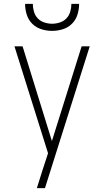

<svg xmlns="http://www.w3.org/2000/svg" viewBox="-20 -975 540 995"><path d="M171 0Q178 -22 185 -44.5Q192 -67 199 -89L229 -181L55 -735H97L249 -244L403 -735H445L213 0ZM250 -815Q222 -815 194.5 -823.5Q167 -832 147 -852Q127 -872 118.5 -899.5Q110 -927 110 -955H150Q150 -935 156 -914.5Q162 -894 176 -879.5Q190 -865 210 -858.5Q230 -852 250 -852Q270 -852 290 -858.5Q310 -865 324 -879.5Q338 -894 344 -914.5Q350 -935 350 -955H390Q390 -927 381.5 -899.5Q373 -872 353 -852Q333 -832 305.5 -823.5Q278 -815 250 -815Z"/></svg>

Font: Iosevka Extralight
Style: Regular
Weight: 200
Monospace: yes
Designer: Belleve Invis
Foundry: Belleve Invis
Version: Version 32.0.1; ttfautohint (v1.8.4)